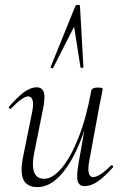

<svg xmlns="http://www.w3.org/2000/svg" viewBox="-20 -752 502 785"><path d="M133 13Q90 13 75.5 -18Q61 -49 76 -119L112 -297Q118 -328 113 -343Q108 -358 95 -358Q84 -358 66 -345Q48 -332 26 -309Q22 -305 18 -309Q14 -313 18 -317Q51 -355 78 -375Q105 -395 130 -395Q153 -395 159.5 -373.5Q166 -352 154 -297L122 -138Q109 -78 119 -49.5Q129 -21 161 -21Q194 -21 230.5 -63Q267 -105 299.5 -185.5Q332 -266 353 -380L364 -379Q344 -263 308.5 -174.5Q273 -86 228 -36.5Q183 13 133 13ZM326 9Q303 9 297.5 -12.5Q292 -34 302 -89L353 -380Q355 -394 379 -394Q392 -394 396 -392.5Q400 -391 400 -388Q400 -385 395 -361.5Q390 -338 385 -312L344 -89Q334 -28 361 -28Q373 -28 392 -40Q411 -52 433 -75Q436 -79 440.5 -74.5Q445 -70 441 -67Q407 -29 379.5 -10Q352 9 326 9ZM307 -727 321 -478Q321 -475 315 -474.5Q309 -474 309 -477L283 -643L197 -474Q196 -472 191 -473.5Q186 -475 187 -478L288 -727Q290 -732 298.5 -732Q307 -732 307 -727Z"/></svg>

Font: Cormorant Infant Light
Style: Italic
Weight: 300
Italic angle: -10°
Designer: Christian Thalmann (Catharsis Fonts)
Foundry: Catharsis Fonts
Version: Version 4.001